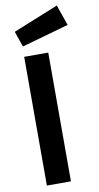

<svg xmlns="http://www.w3.org/2000/svg" viewBox="-104 -1008 542 1053"><g transform="rotate(-10 166.5 -481.5)"><path d="M71 -774 333 -848 293 -963 41 -861ZM202 0V-717H68V0Z"/></g></svg>

Font: RazerF5
Style: Bold
Weight: 700
Foundry: Razer Inc.
Version: Version 2